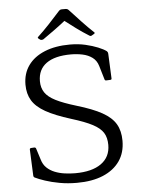

<svg xmlns="http://www.w3.org/2000/svg" viewBox="-62 -990 777 1046"><g transform="rotate(-5 326.5 -467.5)"><path d="M349 -412Q437 -386 488 -357.5Q539 -329 561 -291.5Q583 -254 583 -200Q583 -135 551 -89Q519 -43 459.5 -18Q400 7 316 7Q266 7 222 -1Q178 -9 143.5 -20.5Q109 -32 89 -42Q82 -45 82 -55L76 -196Q76 -204 85 -204L101 -205Q109 -205 111 -197L130 -137Q138 -109 156.5 -91.5Q175 -74 200 -64Q225 -54 254 -50Q283 -46 311 -46Q403 -46 453.5 -82Q504 -118 504 -184Q504 -224 487.5 -250.5Q471 -277 430.5 -298.5Q390 -320 315 -343Q228 -370 177.5 -398.5Q127 -427 105 -463.5Q83 -500 83 -550Q83 -611 114.5 -655Q146 -699 204.5 -723Q263 -747 343 -747Q389 -747 427.5 -738Q466 -729 495.5 -717Q525 -705 541 -693Q547 -687 547 -679L553 -544Q554 -536 545 -536L524 -535Q516 -534 514 -543L492 -617Q483 -647 460.5 -663.5Q438 -680 407.5 -686.5Q377 -693 344 -693Q256 -693 209.5 -659.5Q163 -626 163 -562Q163 -526 180.5 -500Q198 -474 238.5 -453.5Q279 -433 349 -412ZM176 -794Q169 -799 175 -804Q206 -833 236.5 -865.5Q267 -898 301 -936Q307 -942 315 -942H338Q346 -942 352 -936Q387 -898 418 -865Q449 -832 480 -803Q487 -798 479 -793Q476 -791 473 -789.5Q470 -788 467 -786Q460 -781 452 -787Q418 -808 383.5 -833.5Q349 -859 314 -886H335Q301 -859 267.5 -834.5Q234 -810 202 -788Q194 -784 187 -786Q184 -788 181 -790Q178 -792 176 -794Z"/></g></svg>

Font: Hahmlet Light
Style: Regular
Weight: 300
Designer: Minjoo Ham & Mark Frömberg
Foundry: hypertype
Version: Version 1.002